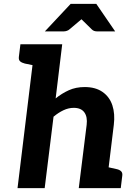

<svg xmlns="http://www.w3.org/2000/svg" viewBox="-20 -977 697 997"><path d="M71 0 162 -747H303L269 -466Q301 -492 337.5 -508.5Q374 -525 420 -525Q476 -525 512.5 -499.5Q549 -474 563.5 -430Q578 -386 571 -329L531 0H389L430 -329Q435 -370 418 -393.5Q401 -417 363 -417Q336 -417 309.5 -404.5Q283 -392 258 -371L212 0ZM509 0 536 -110 585 -99Q600 -96 608.5 -88Q617 -80 615 -65L607 0ZM184 -747 158 -637 109 -647Q93 -651 84.5 -658.5Q76 -666 78 -682L86 -747ZM213 -814 347 -957H480L578 -814H484Q467 -814 457 -824L403 -877L340 -824Q336 -820 327.5 -817Q319 -814 311 -814Z"/></svg>

Font: Aleo ExtraBold
Style: Italic
Weight: 800
Italic angle: -7°
Designer: Alessio Laiso
Foundry: Alessio Laiso
Version: Version 2.001;gftools[0.9.29]